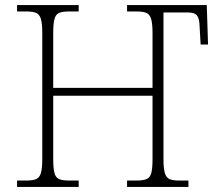

<svg xmlns="http://www.w3.org/2000/svg" viewBox="-20 -734 868 754"><path d="M47 0V-25H83Q108 -25 121.5 -30.5Q135 -36 140.5 -54Q146 -72 146 -109V-605Q146 -642 140.5 -660Q135 -678 121.5 -683.5Q108 -689 83 -689H47V-714H289V-689H251Q226 -689 212.5 -683.5Q199 -678 194 -659.5Q189 -641 189 -604V-389H579V-604Q579 -641 573.5 -659.5Q568 -678 554.5 -683.5Q541 -689 515 -689H479V-714H792L797 -559H768L763 -644Q761 -666 751.5 -675.5Q742 -685 717 -685H622V-108Q622 -72 627.5 -54Q633 -36 646 -30.5Q659 -25 684 -25H720V0H479V-25H516Q541 -25 555 -30.5Q569 -36 574 -54Q579 -72 579 -109V-358H189V-109Q189 -72 194 -54Q199 -36 212.5 -30.5Q226 -25 251 -25H289V0Z"/></svg>

Font: Noto Serif ExtraLight
Style: Regular
Weight: 200
Designer: Monotype Design Team
Foundry: Monotype Imaging Inc.
Version: Version 2.015; ttfautohint (v1.8.4.7-5d5b)